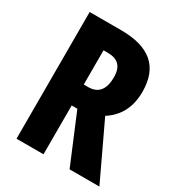

<svg xmlns="http://www.w3.org/2000/svg" viewBox="-170 -826 870 937"><g transform="rotate(30 264.5 -357.0)"><path d="M239 -714H62V0H214V-275H246L361 0H529L381 -313C448 -356 480 -420 480 -505C480 -645 401 -714 239 -714ZM238 -586C296 -586 324 -557 324 -497C324 -428 295 -393 239 -393H214V-586Z"/></g></svg>

Font: Noto Sans Khmer UI ExtraCondensed ExtraBold
Style: Regular
Weight: 800
Width: 2
Designer: Danh Hong and the Monotype Design Team
Foundry: Monotype Imaging Inc.
Version: Version 2.002